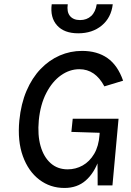

<svg xmlns="http://www.w3.org/2000/svg" viewBox="-20 -896 634 928"><path d="M291.5 12.5Q222.5 12.5 169.8 -27.8Q117 -68 90.5 -141.2Q64 -214.5 73.5 -314Q81.5 -394.5 108.2 -457Q135 -519.5 176.2 -562.5Q217.5 -605.5 268.8 -627.8Q320 -650 376.5 -650Q450 -650 499.5 -615.2Q549 -580.5 575 -506L484.5 -478.5Q462.5 -520 432.2 -540.8Q402 -561.5 363.5 -561.5Q316.5 -561.5 274.5 -531.8Q232.5 -502 203.8 -446.5Q175 -391 167.5 -314Q161 -243.5 176 -190.5Q191 -137.5 224.5 -107.5Q258 -77.5 307 -77.5Q346 -77.5 379.5 -96.2Q413 -115 435 -152Q457 -189 461 -244Q462 -251.5 461.5 -259.2Q461 -267 458.5 -280L484.5 -253.5L325 -258.5L331.5 -322H553L523.5 0H452Q451.5 -30.5 451.8 -61.2Q452 -92 451 -122.5L458 -124Q435.5 -59.5 394.2 -23.5Q353 12.5 291.5 12.5ZM358 -735Q290 -735 255.8 -773.2Q221.5 -811.5 230 -875.5H307.5Q302 -838.5 318.2 -818.8Q334.5 -799 367 -799Q399.5 -799 420.8 -818.8Q442 -838.5 447.5 -875.5H525Q517.5 -810.5 472 -772.8Q426.5 -735 358 -735Z"/></svg>

Font: Karla Medium
Style: Italic
Weight: 500
Italic angle: -8°
Designer: Jonathan Pinhorn
Version: Version 2.001